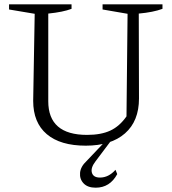

<svg xmlns="http://www.w3.org/2000/svg" viewBox="-20 -667 798 891"><path d="M378 9Q260 9 197 -44.5Q134 -98 134 -199L141 -603L22 -623V-647H312V-626Q273 -611 204 -604V-197Q204 -41 384 -41Q449 -41 492 -61Q535 -81 567 -127L572 -603L456 -623V-647H734V-626Q691 -610 624 -604L625 -210Q625 -105 560 -48Q495 9 378 9ZM424 204Q387 204 368 184Q349 164 351.5 135Q354 106 382 80L476 -19H499L423 82Q400 112 406.5 134.5Q413 157 444 157Q484 157 516 121L524 141Q490 204 424 204Z"/></svg>

Font: Piazzolla Light
Style: Regular
Weight: 300
Designer: Juan Pablo del Peral
Foundry: Huerta Tipografica
Version: Version 1.330